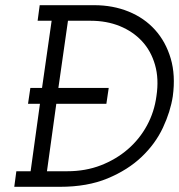

<svg xmlns="http://www.w3.org/2000/svg" viewBox="-20 -720 690 740"><path d="M97 -381H142L179 -640H125L133 -700H343Q415 -700 475.5 -675.5Q536 -651 577.5 -605Q619 -559 638 -494.5Q657 -430 646 -349Q637 -290 608 -228Q579 -166 526 -115.5Q473 -65 395 -32.5Q317 0 211 0H35L43 -60H98L134 -320H88ZM242 -640 205 -381H399L390 -320H197L161 -60H239Q310 -60 369 -83Q428 -106 473 -145Q518 -184 546.5 -236.5Q575 -289 583 -350Q593 -416 577.5 -470Q562 -524 527 -561.5Q492 -599 441.5 -619.5Q391 -640 329 -640Z"/></svg>

Font: Josefin Slab SemiBold
Style: Italic
Weight: 600
Italic angle: -12°
Designer: Santiago Orozco
Foundry: Typemade
Version: Version 2.000